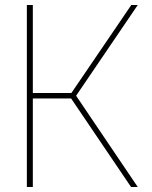

<svg xmlns="http://www.w3.org/2000/svg" viewBox="-20 -752 613 772"><path d="M88 0V-732H112V-378H267L508 -732H534L286 -367L534 0H507L266 -356H112V0Z"/></svg>

Font: Exo Thin Thin
Style: Regular
Weight: 250
Version: Version 2.000